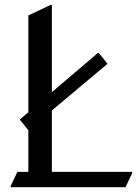

<svg xmlns="http://www.w3.org/2000/svg" viewBox="-20 -777 571 797"><path d="M24.4 0V-4.9L52.2 -63.5H97.7V-236.3L62 -280.8L97.7 -311V-712.9L190.4 -756.8H195.3V-394.5L385.7 -556.6H390.6L426.3 -512.2L195.3 -318.4V-63.5H528.8V-58.6L501 0Z"/></svg>

Font: Nova Cut
Style: Book
Weight: 400
Version: Version 2.000